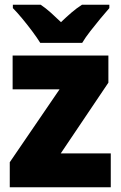

<svg xmlns="http://www.w3.org/2000/svg" viewBox="-20 -786 507 806"><path d="M445 0H21V-105L230 -411H33V-553H435V-439L235 -142H445ZM149 -606Q136 -627 115.5 -654.5Q95 -682 73 -708.5Q51 -735 34 -752V-766H151Q173 -751 192.5 -733.5Q212 -716 236 -693Q260 -716 281 -734Q302 -752 324 -766H439V-752Q423 -734 401.5 -708Q380 -682 359 -655Q338 -628 325 -606Z"/></svg>

Font: Noto Sans Myanmar SemiCondensed Black
Style: Regular
Weight: 900
Width: 4
Designer: Monotype Design Team
Foundry: Monotype Imaging Inc.
Version: Version 2.107; ttfautohint (v1.8.4.7-5d5b)